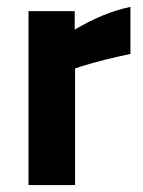

<svg xmlns="http://www.w3.org/2000/svg" viewBox="-20 -532 412 552"><path d="M62 0V-500H194.8V-446.8Q278.8 -496.6 355 -512.2V-377Q273.9 -359.9 215.8 -341.8L195.8 -335V0Z"/></svg>

Font: TitilliumWeb-Bold
Style: Bold
Weight: 700
Version: Version 1.001;PS 57.000;hotconv 1.0.70;makeotf.lib2.5.55311